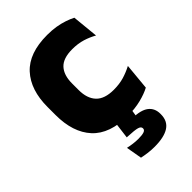

<svg xmlns="http://www.w3.org/2000/svg" viewBox="-211 -588 870 870"><g transform="rotate(-45 223.5 -153.5)"><path d="M263 13Q146 13 89.5 -48.5Q33 -110 33 -221.5V-272.5Q33 -382 89.5 -443.5Q146 -505 262.5 -505Q292.5 -505 318.5 -500.8Q344.5 -496.5 366.5 -489Q388.5 -481.5 405 -473L417.5 -346.5Q393 -360.5 363.5 -369.8Q334 -379 297 -379Q239 -379 213 -351Q187 -323 187 -270V-227.5Q187 -173.5 214.5 -144.5Q242 -115.5 300.5 -115.5Q337 -115.5 366.2 -124.2Q395.5 -133 422 -147L410 -20Q384 -6 346 3.5Q308 13 263 13ZM201.5 -16H296.5L283.5 68L225 36Q236 35.5 246.5 35.2Q257 35 267.5 35Q322 35.5 347.5 55Q373 74.5 373 110.5V113.5Q373 157 341.5 177.5Q310 198 248.5 198Q226.5 198 206.2 195.2Q186 192.5 170 189L156.5 112.5Q171.5 116 188.5 118.2Q205.5 120.5 222 120.5Q246.5 120.5 258.5 116.2Q270.5 112 270.5 102V101Q270.5 90 254.8 85.2Q239 80.5 193.5 78.5Q191.5 78.5 190.5 78.5Q189.5 78.5 189.5 78.5Z"/></g></svg>

Font: Anek Kannada Medium
Style: Bold
Weight: 700
Version: Version 1.003